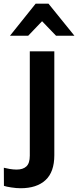

<svg xmlns="http://www.w3.org/2000/svg" viewBox="-82 -792 417 1025"><path d="M-61 200.2Q-48.8 204.6 -21.5 208.7Q5.9 212.9 27.8 212.9Q114.3 212.9 161.1 169.4Q208 126 208 36.6V-518.1H77.1V39.1Q77.1 79.1 59.1 96.2Q41 113.3 6.8 113.3Q-10.3 113.3 -30.8 109.9Q-51.3 106.4 -61.5 103.5ZM176.8 -772.5H108.4L-28.8 -601.1H68.4L142.6 -678.7L217.3 -601.1H315.4Z"/></svg>

Font: Roboto Flex
Style: wght 600 wdth 140 opsz 13.0 GRAD 0.00 slnt 0.00 XTRA 468 XOPQ 96 YOPQ 79 YTLC 514 YTUC 712 YTAS 750 YTDE -203.00 YTFI 738
Weight: 600
Width: 8
Designer: Berlow after Robertson
Foundry: Google
Version: Version 3.100